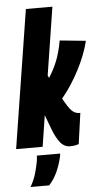

<svg xmlns="http://www.w3.org/2000/svg" viewBox="-82 -778 545 1024"><g transform="rotate(-5 190.5 -266.0)"><path d="M-20 0 97 -740H239L182 -377L188 -363Q213 -401 231.5 -446Q250 -491 262 -557L401 -543Q383 -469 341.5 -389.5Q300 -310 248 -247Q275 -198 290 -182.5Q305 -167 321 -164Q329 -162 338 -163L315 2Q302 7 291 8.5Q280 10 269 10Q238 10 216.5 -16Q195 -42 176 -92L148 -167L122 0ZM87 44H212Q212 49 210 59Q200 103 183 140.5Q166 178 139 208H39Q59 173 68.5 140.5Q78 108 84 76Q87 59 87 44Z"/></g></svg>

Font: Georama ExtraCondensed ExtraBold
Style: Italic
Weight: 800
Width: 2
Italic angle: -9°
Designer: Jean-Baptiste Levee
Foundry: Production Type
Version: Version 1.000